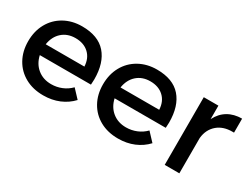

<svg xmlns="http://www.w3.org/2000/svg" viewBox="-57 -920 1684 1307"><g transform="rotate(30 785.0 -266.0)"><path d="M555 -265Q555 -252 553 -222H151Q165 -160 209 -124.5Q253 -89 316 -89Q359 -89 398 -105Q437 -121 466 -151L527 -86Q487 -43 431 -19.5Q375 4 307 4Q226 4 164.5 -30Q103 -64 69 -125Q35 -186 35 -265Q35 -344 69 -405.5Q103 -467 164.5 -501.5Q226 -536 304 -536Q430 -536 492.5 -465Q555 -394 555 -265ZM305 -444Q242 -444 200.5 -407Q159 -370 149 -306H453Q450 -370 410 -407Q370 -444 305 -444Z M1143 -265Q1143 -252 1141 -222H739Q753 -160 797 -124.5Q841 -89 904 -89Q947 -89 986 -105Q1025 -121 1054 -151L1115 -86Q1075 -43 1019 -19.5Q963 4 895 4Q814 4 752.5 -30Q691 -64 657 -125Q623 -186 623 -265Q623 -344 657 -405.5Q691 -467 752.5 -501.5Q814 -536 892 -536Q1018 -536 1080.5 -465Q1143 -394 1143 -265ZM893 -444Q830 -444 788.5 -407Q747 -370 737 -306H1041Q1038 -370 998 -407Q958 -444 893 -444Z M1560 -536V-426H1546Q1477 -426 1432 -389Q1383 -348 1376 -278V0H1261V-532H1376V-426Q1403 -480 1450 -508Q1497 -536 1560 -536Z"/></g></svg>

Font: Sapa
Style: Regular
Weight: 400
Version: Version 1.20 June 8, 2016